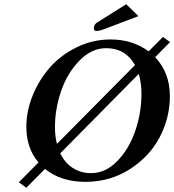

<svg xmlns="http://www.w3.org/2000/svg" viewBox="-20 -844 821 904"><path d="M104 40 68.8 14.2 161.1 -79.1Q104 -146.5 104 -247.1Q104 -320.3 133.5 -393.6Q163.1 -466.8 214.1 -525.4Q265.1 -584 340.6 -621.1Q416 -658.2 500 -658.2Q605 -658.2 679.7 -602.1L747.1 -669.9L780.8 -646L710.4 -574.7Q779.8 -502 779.8 -391.1Q779.8 -290 732.4 -199Q685.1 -107.9 592 -47.9Q499 12.2 381.8 12.2Q266.6 12.2 191.9 -48.8ZM480 -617.2Q411.1 -617.2 354 -558.6Q296.9 -500 267.8 -415.5Q238.8 -331.1 238.8 -245.1Q238.8 -202.6 248 -166.5L615.7 -537.6Q570.8 -617.2 480 -617.2ZM574.2 -824.2 631.8 -768.1 479 -710Q448.2 -697.8 434.1 -698.2Q421.9 -698.2 421.9 -710V-712.9Q423.8 -730 437 -737.8ZM633.3 -496.1 263.7 -122.1Q285.2 -77.1 323 -53Q360.8 -28.8 409.2 -28.8Q477.1 -28.8 532.5 -85.9Q587.9 -143.1 616.9 -228Q646 -313 646 -401.9Q646 -454.1 633.3 -496.1Z"/></svg>

Font: Linux Libertine
Style: Semibold Italic
Weight: 600
Italic angle: -11.5°
Designer: Philipp H. Poll
Foundry: Philipp H. Poll
Version: Version 5.1.2 ; ttfautohint (v0.9)